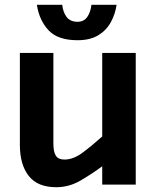

<svg xmlns="http://www.w3.org/2000/svg" viewBox="-20 -771 641 802"><path d="M215 11Q137 11 100 -36.2Q63 -83.5 63 -166V-550H203V-171Q203 -137 213.2 -120.8Q223.5 -104.5 249 -104.5Q286 -104.5 324.5 -133Q363 -161.5 407 -201V-550H547V0H407V-76.5Q366 -46 317.5 -17.5Q269 11 215 11ZM304 -603Q221.5 -603 182.8 -644.5Q144 -686 134 -751H240Q243 -720.5 258.2 -700.2Q273.5 -680 304 -680Q330.5 -680 344.5 -700.2Q358.5 -720.5 362 -751H467Q461.5 -712.5 443.2 -678.8Q425 -645 391 -624Q357 -603 304 -603Z"/></svg>

Font: Junction
Style: Bold
Weight: 700
Designer: Caroline Hadilaksono
Foundry: Caroline Hadilaksono, Tyler Finck, The League of Moveable Type
Version: Version 2.000; ttfautohint (v1.8.3)